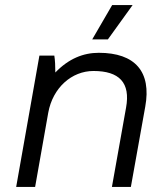

<svg xmlns="http://www.w3.org/2000/svg" viewBox="-20 -740 665 760"><path d="M44 0H119L171 -294C189 -393 264 -459 350 -459C452 -459 497 -413 479 -314L423 0H498L555 -318C580 -456 515 -531 371 -531C310 -531 252 -508 199 -453C199 -477 198 -502 195 -520H136ZM407 -584 505 -720H424L345 -584Z"/></svg>

Font: Fixel Display 20240404
Style: Italic
Weight: 400
Italic angle: -10°
Designer: AlfaBravo + MacPaw
Foundry: Kyrylo Tkachov, Marchela Mozhyna, Serhii Makarenko, Maria Weinstein, Zakhar Kryvoshyya
Version: Version 1.211;Glyphs 3.2 (3225)